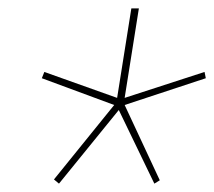

<svg xmlns="http://www.w3.org/2000/svg" viewBox="-20 -750 512 459"><path d="M121 -311 109 -321 253 -499 80 -563 86 -578 260 -516 294 -730H312L278 -516L469 -578L472 -563L278 -499L362 -319L349 -311L264 -487Z"/></svg>

Font: Georama Extra Expanded Thin
Style: Italic
Weight: 100
Width: 8
Italic angle: -9°
Designer: Jean-Baptiste Levee
Foundry: Production Type
Version: Version 1.000